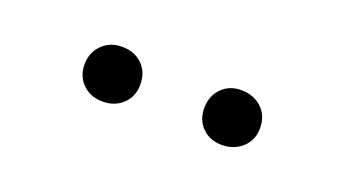

<svg xmlns="http://www.w3.org/2000/svg" viewBox="-26 -833 599 333"><g transform="rotate(20 273.0 -666.5)"><path d="M382 -616Q360 -616 346 -630Q332 -644 332 -666Q332 -688 346 -702.5Q360 -717 382 -717Q405 -717 420 -703Q435 -689 435 -666Q435 -644 420 -630Q405 -616 382 -616ZM162 -616Q140 -616 125.5 -630Q111 -644 111 -666Q111 -688 125.5 -702.5Q140 -717 162 -717Q185 -717 199.5 -703Q214 -689 214 -666Q214 -644 199.5 -630Q185 -616 162 -616Z"/></g></svg>

Font: Onest Light
Style: Regular
Weight: 300
Designer: Dmitri Voloshin, Andrey Kudryavtsev
Foundry: Dmitri Voloshin, Andrey Kudryavtsev
Version: Version 1.000;gftools[0.9.33]